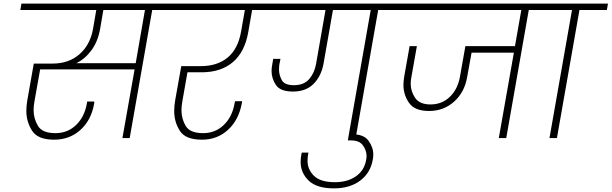

<svg xmlns="http://www.w3.org/2000/svg" viewBox="-20 -760 3367 1057"><path d="M970 -705H818L694 0H654L721 -378H201L170 -204Q165 -177 165 -154Q165 -107 189 -67Q213 -27 285 -27Q352 -27 398.5 -71.5Q445 -116 458 -189L460 -201H499Q499 -199 499 -197Q499 -193 498 -188Q482 -98 422.5 -44.5Q363 9 278 9Q188 9 156.5 -40.5Q125 -90 125 -149Q125 -175 130 -206L166 -410H270Q358 -410 417 -461Q476 -512 492 -600L510 -705H92L98 -740H976ZM778 -705H549L531 -600Q519 -532 484 -484Q449 -436 400 -412H727Z M1012 -362 984 -203Q979 -176 979 -153Q979 -106 1002.5 -66.5Q1026 -27 1098 -27Q1165 -27 1211.5 -71.5Q1258 -116 1271 -189L1274 -203H1313L1311 -190Q1294 -99 1235 -45Q1176 9 1092 9Q1001 9 970 -40Q939 -89 939 -148Q939 -175 944 -206L978 -396H1086Q1176 -396 1233 -443Q1290 -490 1307 -585L1328 -705H906L912 -740H1514L1508 -705H1368L1347 -585Q1328 -474 1262 -418Q1196 -362 1090 -362Z M2219 -740 2213 -705H2062L1938 0H1897L2021 -705H1813L1761 -409Q1749 -342 1707 -299Q1665 -256 1593 -256Q1523 -256 1499 -292Q1475 -328 1475 -369Q1475 -387 1479 -406L1484 -436H1524L1518 -405Q1516 -391 1516 -377Q1516 -348 1531 -319.5Q1546 -291 1598 -291Q1653 -291 1682 -324.5Q1711 -358 1720 -408L1772 -705H1444L1450 -740Z M2032 120Q2019 193 1962 235Q1905 277 1819 277Q1723 277 1679 234Q1635 191 1635 132Q1635 108 1641 80H1678Q1673 104 1673 125Q1673 173 1708.5 208Q1744 243 1824 243Q1893 243 1939.5 210.5Q1986 178 1996 119Q1998 109 1998 99Q1998 69 1978.5 41Q1959 13 1913 13H1895L1901 -21H1919Q1983 -21 2009 15Q2035 51 2035 91Q2035 105 2032 120Z M3042 -705H2891L2767 0H2726L2809 -470H2576L2552 -337Q2538 -253 2480.5 -201Q2423 -149 2342 -149Q2263 -149 2232 -193.5Q2201 -238 2201 -292Q2201 -313 2205 -337L2235 -506H2275L2245 -337Q2241 -317 2241 -299Q2241 -257 2265.5 -221Q2290 -185 2350 -185Q2413 -185 2456.5 -227Q2500 -269 2512 -337L2542 -506H2815L2850 -705H2149L2155 -740H3048Z M3005 0 3129 -705H2978L2984 -740H3327L3321 -705H3170L3046 0Z"/></svg>

Font: Fz Poppins ExtLt
Style: Italic
Weight: 200
Italic angle: -10°
Designer: Ninad Kale (Devanagari), Jonny Pinhorn (Latin)
Foundry: Indian Type Foundry
Version: Vit hóa bi Vntype.Com & FontZin.Com